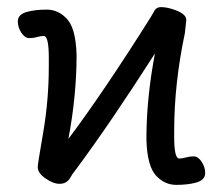

<svg xmlns="http://www.w3.org/2000/svg" viewBox="-20 -503 626 539"><path d="M117 -341Q117 -402 103 -402Q94 -402 84 -399Q74 -396 62 -396Q50 -396 40 -411Q30 -426 30 -443Q30 -463 57 -470Q80 -476 111 -476Q142 -476 165 -453Q193 -427 195 -348Q195 -235 172 -113Q271 -245 402 -453Q407 -461 412 -470Q418 -483 432 -483Q446 -483 462 -478Q503 -466 503 -447Q503 -446 499 -410Q469 -268 469 -136Q469 -127 469 -119Q469 -58 483 -58Q492 -58 502 -61Q512 -64 524 -64Q536 -64 546 -49Q556 -34 556 -17Q556 3 529 10Q506 16 475 16Q444 16 421 -7Q393 -33 391 -112Q391 -227 415 -353Q291 -159 193 -27Q183 -15 176 -2Q166 13 147.5 13Q129 13 108 -2Q86 -17 86 -34V-36Q86 -42 101.5 -132.5Q117 -223 117 -317Q117 -329 117 -341Z"/></svg>

Font: Moon Stars Kai
Style: Bold
Weight: 700
Designer: GuiWonder
Version: Version 1.101